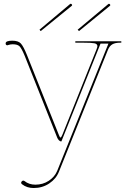

<svg xmlns="http://www.w3.org/2000/svg" viewBox="-20 -974 660 997"><path d="M185.1 -819.8 343.3 -952.6Q347.7 -956.5 352.1 -952.1Q356.9 -947.3 352.1 -943.4L191.4 -812.5ZM383.3 -819.8 542 -952.6Q546.4 -956.1 550.3 -952.1Q555.2 -947.3 550.3 -943.4L390.1 -812.5ZM543 -747.6H502L298.8 -239.7Q292 -239.3 286.1 -245.4Q280.3 -251.5 277.3 -258.8L107.9 -685.1Q91.8 -723.6 81.1 -733.9Q70.3 -744.1 45.9 -744.1Q34.2 -744.1 22.5 -740.2Q19.5 -738.8 19 -738.8Q9.3 -738.8 9.3 -748.5Q9.3 -762.7 43.5 -762.7Q74.7 -762.7 88.1 -748.3Q101.6 -733.9 120.1 -688L285.2 -274.4Q290.5 -259.8 294.4 -259.8Q297.9 -259.8 304.2 -274.9L481.4 -718.3Q485.8 -729.5 485.8 -734.4Q485.8 -746.1 470 -749.3Q454.1 -752.4 411.1 -752.4H371.1V-759.8H609.9V-752.4H604.5Q578.1 -752.4 563.5 -743.9Q548.8 -735.4 540.5 -715.3L286.1 -82.5Q271.5 -45.4 235.8 -21.5Q200.2 2.4 154.8 2.4Q119.6 2.4 94.7 -17.1Q89.8 -20.5 89.8 -24.9Q89.8 -28.8 93.3 -32.5Q96.7 -36.1 100.6 -36.1Q104 -36.1 107.4 -33.7Q130.9 -15.1 163.6 -15.1Q202.6 -15.1 233.2 -35.2Q263.7 -55.2 276.9 -86.4Z"/></svg>

Font: ZnikomitNo25
Style: Regular
Weight: 100
Designer: gluk
Foundry: gluk
Version: Version 0.56